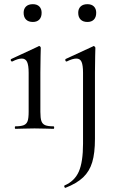

<svg xmlns="http://www.w3.org/2000/svg" viewBox="-20 -616 566 918"><path d="M53 -12Q80 -12 93.5 -17.5Q107 -23 112 -37Q117 -51 117 -81V-268Q117 -304 109.5 -320Q102 -336 84 -336Q66 -336 39 -322H37Q33 -322 31.5 -327Q30 -332 34 -334L163 -394Q165 -396 167 -396Q170 -396 172.5 -393Q175 -390 175 -387Q175 -380 174 -347Q173 -314 173 -269V-81Q173 -51 178 -37Q183 -23 196 -17.5Q209 -12 236 -12Q239 -12 239 -6Q239 0 236 0Q213 0 199 -1L145 -2L91 -1Q77 0 53 0Q51 0 51 -6Q51 -12 53 -12ZM93 -555Q93 -574 104.5 -585Q116 -596 137 -596Q157 -596 168 -585Q179 -574 179 -555Q179 -534 168 -522.5Q157 -511 137 -511Q116 -511 104.5 -522.5Q93 -534 93 -555ZM434 -269V48Q434 116 421 159.5Q408 203 377.5 232Q347 261 293 282Q290 283 288 278Q286 273 288 271Q337 250 357 204Q377 158 377 71V-268Q377 -304 370 -320Q363 -336 345 -336Q327 -336 299 -322H297Q294 -322 292.5 -327Q291 -332 294 -334L424 -394Q426 -396 427 -396Q430 -396 433 -393Q436 -390 436 -387Q436 -380 435 -347Q434 -314 434 -269ZM354 -555Q354 -574 365.5 -585Q377 -596 398 -596Q418 -596 429 -585Q440 -574 440 -555Q440 -534 429 -522.5Q418 -511 398 -511Q377 -511 365.5 -522.5Q354 -534 354 -555Z"/></svg>

Font: Cormorant Garamond
Style: Regular
Weight: 400
Designer: Christian Thalmann (Catharsis Fonts)
Version: Version 3.000